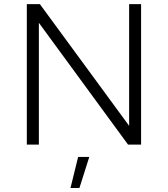

<svg xmlns="http://www.w3.org/2000/svg" viewBox="-20 -720 836 956"><path d="M682.5 0H617.5L173.5 -606.5V0H113.5V-699.5H178.5L623 -93.5V-699.5H682.5ZM375.5 216H331L369 61.5H424.5Z"/></svg>

Font: Argentum Novus Light
Style: Regular
Weight: 300
Designer: Julieta Ulanovsky (font) & Cristiano Sobral (main changes)
Foundry: Julieta Ulanovsky (font) & Cristiano Sobral (main changes)
Version: Version 3.00;November 27, 2020;FontCreator 13.0.0.2655 64-bi